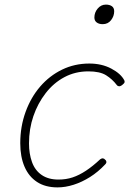

<svg xmlns="http://www.w3.org/2000/svg" viewBox="-20 -795 563 834"><path d="M230 19Q177 19 141 -4.5Q105 -28 86.5 -71Q68 -114 68 -173Q68 -245 91 -308.5Q114 -372 154.5 -419Q195 -466 249.5 -492.5Q304 -519 368 -519Q422 -519 463.5 -497Q505 -475 520 -446Q522 -442 521 -437.5Q520 -433 511 -426Q502 -419 495.5 -420.5Q489 -422 487 -426Q468 -451 441 -468Q414 -485 364 -485Q307 -485 260 -460Q213 -435 178.5 -390.5Q144 -346 125 -290.5Q106 -235 106 -172Q106 -127 119 -91Q132 -55 161 -35Q190 -15 234 -15Q267 -15 295.5 -24.5Q324 -34 353.5 -53.5Q383 -73 415 -103Q422 -108 427.5 -107Q433 -106 436 -102Q441 -99 442 -93Q443 -87 437 -81Q406 -48 371 -26Q336 -4 300 7.5Q264 19 230 19ZM426 -690Q410 -690 400 -697.5Q390 -705 390 -719Q390 -741 404.5 -758Q419 -775 440 -775Q456 -775 466 -768Q476 -761 476 -746Q476 -725 462.5 -707.5Q449 -690 426 -690Z"/></svg>

Font: Playwrite CO Thin
Style: Regular
Weight: 250
Version: Version 1.002